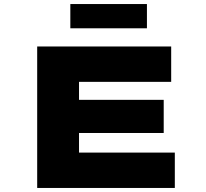

<svg xmlns="http://www.w3.org/2000/svg" viewBox="-20 -930 1017 950"><path d="M164 0V-700H827V-525H371V-175H845V0ZM277 -272V-436H790V-272ZM328 -790V-910H707V-790Z"/></svg>

Font: Lexend Zetta Black
Style: Regular
Weight: 900
Designer: Bonnie Shaver-Troup, Thomas Jockin
Foundry: Lexend
Version: Version 1.007